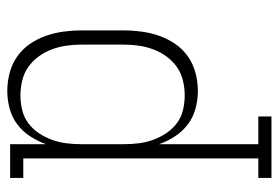

<svg xmlns="http://www.w3.org/2000/svg" viewBox="-142 -426 783 540"><g transform="rotate(-90 250.0 -156.5)"><path d="M19 215V178H74V-483H19V-520H114V-419Q122 -442 136 -463.5Q150 -485 170 -500Q190 -515 214.5 -521.5Q239 -528 264 -528Q289 -528 314 -521.5Q339 -515 360 -500.5Q381 -486 395.5 -465Q410 -444 418.5 -420Q427 -396 430.5 -370.5Q434 -345 434 -320V-200Q434 -175 430.5 -149.5Q427 -124 418.5 -100Q410 -76 395.5 -55Q381 -34 360 -19.5Q339 -5 314 1.5Q289 8 264 8Q239 8 214.5 1.5Q190 -5 170 -20Q150 -35 136 -56.5Q122 -78 114 -101V178H192V215ZM251 -29Q272 -29 293 -34Q314 -39 331 -51Q348 -63 360.5 -80Q373 -97 380.5 -117Q388 -137 391 -158Q394 -179 394 -200V-320Q394 -341 391 -362Q388 -383 380.5 -403Q373 -423 360.5 -440Q348 -457 331 -469Q314 -481 293 -486Q272 -491 251 -491Q230 -491 209.5 -486Q189 -481 172.5 -468.5Q156 -456 144.5 -438.5Q133 -421 126 -401.5Q119 -382 116.5 -361.5Q114 -341 114 -320V-200Q114 -179 116.5 -158.5Q119 -138 126 -118.5Q133 -99 144.5 -81.5Q156 -64 172.5 -51.5Q189 -39 209.5 -34Q230 -29 251 -29Z"/></g></svg>

Font: Iosevka Curly Slab Extralight
Style: Regular
Weight: 200
Monospace: yes
Designer: Belleve Invis
Foundry: Belleve Invis
Version: Version 22.1.2; ttfautohint (v1.8.4)